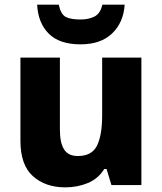

<svg xmlns="http://www.w3.org/2000/svg" viewBox="-20 -797 699 827"><path d="M589 -549V0H460L439 -69H429Q403 -27 358 -8.5Q313 10 261 10Q176 10 122 -38Q68 -86 68 -191V-549H238V-238Q238 -182 256 -153.5Q274 -125 315 -125Q376 -125 398 -170Q420 -215 420 -300V-549ZM517 -777Q512 -700 463 -653Q414 -606 327 -606Q236 -606 190 -652Q144 -698 140 -777H233Q242 -735 263.5 -724Q285 -713 327 -713Q361 -713 386.5 -725.5Q412 -738 421 -777Z"/></svg>

Font: Noto Sans Lao Looped ExtraBold
Style: Regular
Weight: 800
Designer: Mark Frömberg, Ben Mitchell
Foundry: The Fontpad Ltd
Version: Version 1.002; ttfautohint (v1.8.4.7-5d5b)